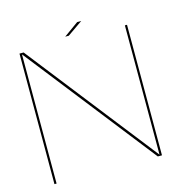

<svg xmlns="http://www.w3.org/2000/svg" viewBox="-110 -855 927 959"><g transform="rotate(-15 354.0 -376.0)"><path d="M54.5 0V-675H76L599.5 -6.5V-675H610.5V0H589L65.5 -668V0ZM297 -697.5 373.5 -752.5H394.5L315.5 -697.5Z"/></g></svg>

Font: Anybody ExtraExpanded Thin
Style: Regular
Weight: 100
Width: 8
Designer: Tyler Finck
Foundry: Etcetera Type Company
Version: Version 1.010; ttfautohint (v1.8.3) -l 8 -r 50 -G 200 -x 14 